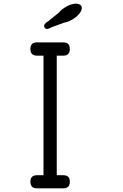

<svg xmlns="http://www.w3.org/2000/svg" viewBox="-20 -1022 665 1042"><path d="M180 -720H216V-71H180C156.7 -71 145 -59.3 145 -36C145 -12 156.7 0 180 0H259H324C347.3 0 359 -12 359 -36C359 -59.3 347.3 -71 324 -71H288V-720H324C347.3 -720 359 -732 359 -756C359 -780 347.3 -792 324 -792H180C156.7 -792 145 -780 145 -756C145 -732 156.7 -720 180 -720ZM245 -909C227.7 -899 219 -889.7 219 -881C219 -878.3 220 -875.7 222 -873C224 -867.7 228.3 -865 235 -865C242.3 -865 252.3 -868.7 265 -876L331 -900C345 -902 359.3 -907.7 374 -917C392 -927.7 405.7 -940 415 -954C421 -963.3 424 -971.7 424 -979C424 -982.3 423.3 -985.7 422 -989C416.7 -997.7 406.7 -1002 392 -1002H388C371.3 -1000.7 354 -994.7 336 -984C320.7 -974.7 308.7 -964.7 300 -954C272.7 -932 254.3 -917 245 -909Z"/></svg>

Font: Semi-Coder
Style: Regular
Weight: 400
Version: 0.1000